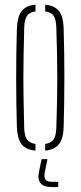

<svg xmlns="http://www.w3.org/2000/svg" viewBox="-20 -624 336 801"><path d="M50.5 -93.5Q49 -144 48.2 -195.8Q47.5 -247.5 47.5 -299.5Q47.5 -351.5 48.2 -403.2Q49 -455 50.5 -505.5Q52.5 -553.5 69.8 -577Q87 -600.5 128 -604.5V-576.5Q103 -573 92.5 -557.8Q82 -542.5 81 -508.5Q79.5 -447.5 78.5 -397.2Q77.5 -347 77.5 -299.8Q77.5 -252.5 78.5 -202Q79.5 -151.5 81 -90.5Q82 -57 93 -42Q104 -27 128 -23.5V4.5Q87 0.5 69.8 -22.8Q52.5 -46 50.5 -93.5ZM168.5 4.5V-23.5Q193 -27 203.5 -42Q214 -57 215 -90.5Q217 -151.5 218 -202Q219 -252.5 219 -299.8Q219 -347 218 -397.2Q217 -447.5 215 -508.5Q214 -543 203.8 -558Q193.5 -573 168.5 -576.5V-604.5Q196 -602 212.5 -590.5Q229 -579 236.8 -558.2Q244.5 -537.5 245.5 -505.5Q247 -455 247.8 -403.2Q248.5 -351.5 248.5 -299.8Q248.5 -248 247.8 -196.2Q247 -144.5 245.5 -93.5Q244.5 -62.5 236.8 -41.8Q229 -21 212.5 -9.8Q196 1.5 168.5 4.5ZM223 156.5H195.5Q163.5 156.5 150 141Q136.5 125.5 142 96L153.5 40H178L166.5 96Q163 115.5 169.8 125Q176.5 134.5 195.5 134.5H223Z"/></svg>

Font: Big Shoulders Stencil Display ExtraLight
Style: Regular
Weight: 250
Designer: Patric King
Foundry: XO Type Co
Version: Version 2.001